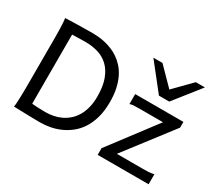

<svg xmlns="http://www.w3.org/2000/svg" viewBox="-143 -1058 1494 1339"><g transform="rotate(30 604.0 -388.0)"><path d="M85.4 -222.2V-558.1Q85.4 -592.3 84.7 -621.8Q84 -651.4 82.5 -674.8Q81.1 -698.2 78.1 -712.9Q88.4 -713.4 104.2 -714.1Q120.1 -714.8 139.4 -715.3Q158.7 -715.8 179.9 -716.3Q201.2 -716.8 222.4 -717Q243.7 -717.3 263.7 -717.5Q283.7 -717.8 300.3 -717.8Q319.8 -717.8 345 -715.6Q370.1 -713.4 397.7 -707Q425.3 -700.7 454.3 -689.2Q483.4 -677.7 510.5 -659.2Q537.6 -640.6 561.5 -614.3Q585.4 -587.9 603.3 -551.8Q621.1 -515.6 631.6 -468.5Q642.1 -421.4 642.1 -361.3Q642.1 -288.6 626 -233.2Q609.9 -177.7 582.8 -137.2Q555.7 -96.7 520 -69.3Q484.4 -42 445.3 -25.4Q406.2 -8.8 366.2 -2Q326.2 4.9 290.5 4.9Q278.8 4.9 263.4 4.6Q248 4.4 231 4.2Q213.9 3.9 195.8 3.4Q177.7 2.9 160.6 2.4Q120.6 1.5 78.1 0Q81.1 -14.6 82.3 -37.6Q83.5 -60.5 84.2 -89.4Q85 -118.2 85.2 -152.1Q85.4 -186 85.4 -222.2ZM178.2 -80.6Q195.3 -79.1 222.9 -77.4Q250.5 -75.7 285.6 -75.7Q318.4 -75.7 350.3 -82Q382.3 -88.4 411.4 -102.3Q440.4 -116.2 465.3 -138.2Q490.2 -160.2 508.3 -190.7Q526.4 -221.2 536.6 -261.2Q546.9 -301.3 546.9 -351.6Q546.9 -433.6 526.1 -488.8Q505.4 -543.9 470.2 -577.4Q435.1 -610.8 387.9 -625.2Q340.8 -639.6 288.1 -639.6Q275.9 -639.6 260.7 -639.4Q245.6 -639.2 230.2 -638.7Q214.8 -638.2 201.2 -637.9Q187.5 -637.7 178.2 -637.2ZM1154.8 -498V-451.7L864.3 -73.2H1074.2Q1095.7 -73.2 1117.9 -74.2Q1140.1 -75.2 1162.1 -80.6V0H752V-53.7L1032.7 -424.8H842.3Q820.3 -424.8 800.3 -423.8Q780.3 -422.9 766.6 -417.5V-498ZM822.8 -781.2 957 -644.5 1091.3 -781.2H1164.6L998.5 -571.3H915.5L749.5 -781.2Z"/></g></svg>

Font: Andika FrenchTight
Style: Regular
Weight: 400
Designer: Victor Gaultney, Annie Olsen, Julie Remington, Don Collingsworth, Eric Hays, Becca Hirsbrunner
Foundry: SIL International
Version: Version 5.000 ; Dig1 Dig4Opn Dig7 LnSpcTght